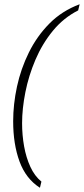

<svg xmlns="http://www.w3.org/2000/svg" viewBox="-20 -767 395 904"><path d="M168 117Q102 75 72 -6.5Q42 -88 42 -196Q42 -276 60 -359.5Q78 -443 116 -520Q154 -597 213 -656.5Q272 -716 355 -747L348 -718Q279 -683 229 -622Q179 -561 147 -486Q115 -411 99.5 -333Q84 -255 84 -187Q84 -131 93.5 -78Q103 -25 123 18.5Q143 62 175 88Z"/></svg>

Font: Noto Serif ExtraLight
Style: Italic
Weight: 200
Italic angle: -12°
Designer: Monotype Design Team
Foundry: Monotype Imaging Inc.
Version: Version 2.014; ttfautohint (v1.8.4.7-5d5b)